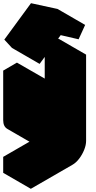

<svg xmlns="http://www.w3.org/2000/svg" viewBox="-63 -992 603 1202"><path d="M217 -90Q182 -70 156 -85Q130 -100 130 -140V-450L217 -500V-190L390 -290V-600L476 -650V-110Q476 -84 464 -54Q452 -24 432.5 1.5Q413 27 390 40L130 190V90L390 -60V-290Q390 -264 378 -234Q366 -204 346 -178.5Q326 -153 303 -140ZM317 -772 185 -592 138 -644 304 -872 470 -836 429 -746ZM390 -290V-60L217 -160V-390ZM390 -60 130 90 -43 -10 217 -160ZM130 90V190L-43 90V-10ZM476 -650 390 -600 217 -700 303 -750ZM390 -600V-290L217 -390V-700ZM470 -836 304 -872 131 -972 297 -936ZM390 -290 217 -190 43 -290 217 -390ZM217 -500 130 -450 -43 -550 43 -600ZM304 -872 138 -644 -36 -744 131 -972ZM138 -644 185 -592 12 -692 -36 -744ZM130 -450V-140Q130 -100 156 -85L-17 -185Q-43 -200 -43 -240V-550Z"/></svg>

Font: Nabla Normal
Style: Regular
Weight: 400
Designer: Arthur Reinders Folmer
Version: Version 1.000